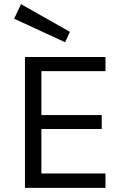

<svg xmlns="http://www.w3.org/2000/svg" viewBox="-20 -903 602 923"><path d="M48 -813 81 -883 316 -750 293 -700ZM100 0V-629H487V-561H179V-350H469V-283H179V-69H487V0Z"/></svg>

Font: Karmilla
Style: Regular
Weight: 400
Designer: Jonathan Pinhorn
Version: Version 1.000